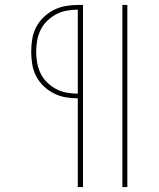

<svg xmlns="http://www.w3.org/2000/svg" viewBox="-20 -755 640 775"><path d="M474 0V-735H494V0ZM294 0V-358Q269 -358 244 -362.5Q219 -367 196.5 -378.5Q174 -390 155.5 -408Q137 -426 125.5 -448.5Q114 -471 110 -496Q106 -521 106 -547Q106 -572 110 -597Q114 -622 125.5 -644.5Q137 -667 155.5 -685Q174 -703 196.5 -714.5Q219 -726 244 -730.5Q269 -735 294 -735H315V0ZM294 -377V-716Q272 -716 249.5 -712Q227 -708 207 -697.5Q187 -687 170.5 -671Q154 -655 144 -634.5Q134 -614 130 -591.5Q126 -569 126 -547Q126 -524 130 -501.5Q134 -479 144 -458.5Q154 -438 170.5 -422Q187 -406 207 -395.5Q227 -385 249.5 -381Q272 -377 294 -377Z"/></svg>

Font: Iosevka Curly Slab ThEx
Style: Regular
Weight: 100
Width: 7
Monospace: yes
Designer: Belleve Invis
Foundry: Belleve Invis
Version: Version 11.1.0; ttfautohint (v1.8.3)